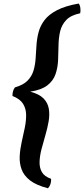

<svg xmlns="http://www.w3.org/2000/svg" viewBox="-20 -768 467 1066"><path d="M416.9 -748.3Q424.1 -739.7 426.1 -723.7Q428.2 -707.6 425.2 -694.4Q372.6 -683.4 347.5 -656.6Q322.3 -629.8 313.8 -593.5Q305.4 -557.2 304.9 -515.7Q304.5 -474.2 302.5 -432.7Q300.5 -391.3 288 -355.4Q275.5 -319.5 242.9 -294.1Q210.3 -268.8 147.6 -259Q197.7 -246 221.6 -221.6Q245.4 -197.1 251 -164.4Q256.5 -131.7 250 -94Q243.4 -56.3 231.9 -17.1Q220.3 22.2 210.5 59.9Q200.7 97.6 199.7 130.3Q198.6 163 212.6 187.5Q226.6 212 263.7 224.9Q264.7 239.2 260.4 253.1Q256.1 267.1 246.4 277.3Q180.9 260.4 146.6 233.5Q112.3 206.6 99.9 172.4Q87.5 138.2 89.4 99.5Q91.4 60.8 100.4 20.5Q109.4 -19.7 117.5 -58.2Q125.5 -96.8 125 -131.1Q124.5 -165.4 107.7 -192.2Q90.9 -219 49.3 -235.1Q48.7 -247.3 52 -260.2Q55.3 -273.2 62.9 -282.8Q108.5 -295.7 132.4 -319.7Q156.2 -343.7 165.7 -374.9Q175.2 -406.1 177.7 -442.1Q180.2 -478.1 182.5 -515.7Q184.7 -553.2 194.1 -589Q203.4 -624.7 227.2 -656.3Q251.1 -687.8 296.8 -711.5Q342.5 -735.3 416.9 -748.3Z"/></svg>

Font: Vollkorn
Style: Italic
Weight: 400
Italic angle: -11°
Designer: Friedrich Althausen
Foundry: Friedrich Althausen
Version: Version 5.001